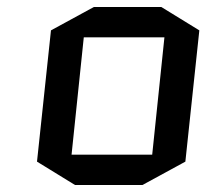

<svg xmlns="http://www.w3.org/2000/svg" viewBox="-20 -525 625 550"><path d="M511 -62 388 5H195L86 -62L126 -438L249 -505H442L551 -438ZM220 -418 185 -82H416L451 -418Z"/></svg>

Font: Quantico
Style: Italic
Weight: 400
Italic angle: -12°
Designer: Matt Desmond
Foundry: MADtype
Version: Version 2.002